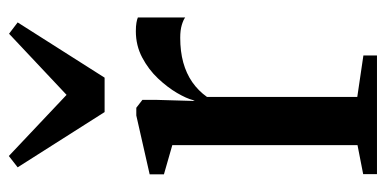

<svg xmlns="http://www.w3.org/2000/svg" viewBox="-234 -618 853 424"><g transform="rotate(-90 192.0 -406.5)"><path d="M19 0V-30.5L83 -43V-452L18.5 -470.5V-502L148.5 -531.5H165.5L183 -518V-489L180.5 -402.5L182.5 -406.5Q186 -420.5 198.2 -441.5Q210.5 -462.5 230.2 -483.5Q250 -504.5 276.5 -518.5Q303 -532.5 334.5 -532.5Q346 -532.5 353.2 -531.2Q360.5 -530 365 -528V-423.5Q360 -427.5 348.5 -431Q337 -434.5 320 -434.5Q290 -434.5 265.5 -427.8Q241 -421 222 -407.8Q203 -394.5 189.5 -375.5V-43.5L281 -30V0ZM156 -601.5 34 -793.5 59 -813 194 -685.5 329 -812.5 354 -793.5 232 -601.5Z"/></g></svg>

Font: Merriweather 96pt Medium
Style: Regular
Weight: 500
Version: Version 2.100